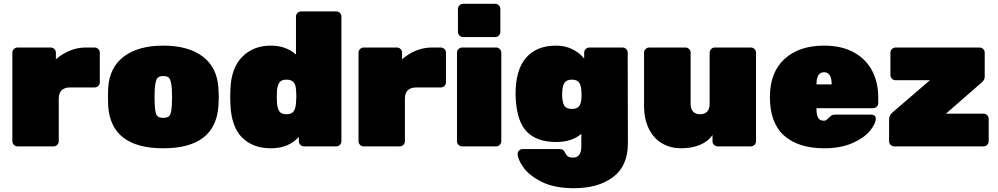

<svg xmlns="http://www.w3.org/2000/svg" viewBox="-20 -770 5251 1010"><path d="M430 -520H478Q489 -520 497 -512Q505 -504 505 -493V-337Q505 -326 497 -318Q489 -310 478 -310H349Q289 -310 289 -250V-27Q289 -16 281 -8Q273 0 262 0H72Q61 0 53 -8Q45 -16 45 -27V-493Q45 -504 53 -512Q61 -520 72 -520H247Q258 -520 266 -512Q274 -504 274 -493V-458Q307 -487 347 -503.5Q387 -520 430 -520Z M1131 -260Q1131 -243 1129 -213Q1114 10 839 10Q564 10 549 -213Q548 -228 548 -260Q548 -292 549 -307Q556 -416 632 -473Q708 -530 839 -530Q970 -530 1046 -473Q1122 -416 1129 -307Q1131 -277 1131 -260ZM794 -302 793 -260 794 -218Q796 -179 804 -164.5Q812 -150 839 -150Q866 -150 874 -164.5Q882 -179 884 -218Q885 -228 885 -260Q885 -292 884 -302Q881 -340 873 -355Q865 -370 839 -370Q813 -370 805 -355Q797 -340 794 -302Z M1537 -683Q1537 -694 1545 -702Q1553 -710 1564 -710H1749Q1760 -710 1768 -702Q1776 -694 1776 -683V-27Q1776 -16 1768 -8Q1760 0 1749 0H1579Q1568 0 1560 -8Q1552 -16 1552 -27V-50Q1499 10 1404 10Q1311 10 1254 -46Q1197 -102 1192 -221L1191 -261L1192 -300Q1196 -413 1254.5 -471.5Q1313 -530 1404 -530Q1485 -530 1537 -483ZM1487 -169Q1513 -169 1524 -183.5Q1535 -198 1537 -227Q1539 -257 1539 -264Q1539 -271 1537 -301Q1535 -326 1523.5 -338.5Q1512 -351 1487 -351Q1461 -351 1450.5 -337Q1440 -323 1437 -293Q1436 -283 1436 -260Q1436 -237 1437 -227Q1440 -197 1450.5 -183Q1461 -169 1487 -169Z M2251 -520H2299Q2310 -520 2318 -512Q2326 -504 2326 -493V-337Q2326 -326 2318 -318Q2310 -310 2299 -310H2170Q2110 -310 2110 -250V-27Q2110 -16 2102 -8Q2094 0 2083 0H1893Q1882 0 1874 -8Q1866 -16 1866 -27V-493Q1866 -504 1874 -512Q1882 -520 1893 -520H2068Q2079 -520 2087 -512Q2095 -504 2095 -493V-458Q2128 -487 2168 -503.5Q2208 -520 2251 -520Z M2585 -575H2416Q2405 -575 2397 -583Q2389 -591 2389 -602V-723Q2389 -734 2397 -742Q2405 -750 2416 -750H2585Q2596 -750 2604 -742Q2612 -734 2612 -723V-602Q2612 -591 2604 -583Q2596 -575 2585 -575ZM2384 -27V-493Q2384 -504 2392 -512Q2400 -520 2411 -520H2590Q2601 -520 2609 -512Q2617 -504 2617 -493V-27Q2617 -16 2609 -8Q2601 0 2590 0H2411Q2400 0 2392 -8Q2384 -16 2384 -27Z M2905 -530Q2952 -530 2990 -511.5Q3028 -493 3053 -462V-493Q3053 -504 3061 -512Q3069 -520 3080 -520H3255Q3266 -520 3274 -512Q3282 -504 3282 -493L3283 -17Q3283 103 3205 161.5Q3127 220 3000 220Q2896 220 2829.5 186.5Q2763 153 2733 110Q2703 67 2703 39Q2703 29 2711 21.5Q2719 14 2730 14H2925Q2936 14 2942 19Q2948 24 2953 34Q2960 48 2969 53.5Q2978 59 2995 59Q3038 59 3038 0V-66Q2989 -23 2905 -23Q2806 -23 2753 -75.5Q2700 -128 2693 -249L2692 -275Q2692 -403 2747.5 -466.5Q2803 -530 2905 -530ZM2938 -293 2937 -274Q2937 -235 2947.5 -216Q2958 -197 2988 -197Q3013 -197 3024.5 -209.5Q3036 -222 3038 -247Q3039 -252 3039 -274Q3039 -314 3028.5 -332.5Q3018 -351 2988 -351Q2962 -351 2951 -336.5Q2940 -322 2938 -293Z M3395 -520H3586Q3597 -520 3605 -512Q3613 -504 3613 -493V-224Q3613 -197 3626 -183Q3639 -169 3663 -169Q3687 -169 3700 -183Q3713 -197 3713 -224V-493Q3713 -504 3721 -512Q3729 -520 3740 -520H3930Q3941 -520 3949 -512Q3957 -504 3957 -493V-27Q3957 -16 3949 -8Q3941 0 3930 0H3755Q3744 0 3736 -8Q3728 -16 3728 -27V-60Q3704 -25 3661 -7.5Q3618 10 3562 10Q3509 10 3465 -14.5Q3421 -39 3394.5 -90Q3368 -141 3368 -217V-493Q3368 -504 3376 -512Q3384 -520 3395 -520Z M4275 -196Q4275 -165 4284 -150Q4293 -135 4314 -135Q4322 -135 4327 -138.5Q4332 -142 4343 -153Q4352 -162 4358 -164.5Q4364 -167 4376 -167H4565Q4574 -167 4580.5 -161.5Q4587 -156 4587 -147Q4587 -119 4556 -81.5Q4525 -44 4463.5 -17Q4402 10 4316 10Q4180 10 4105 -56.5Q4030 -123 4030 -259Q4030 -389 4106.5 -459.5Q4183 -530 4315 -530Q4409 -530 4473.5 -493.5Q4538 -457 4569 -395.5Q4600 -334 4600 -258V-228Q4600 -217 4592 -209Q4584 -201 4573 -201H4275ZM4355 -326Q4355 -390 4315 -390Q4275 -390 4275 -326Z M5181 -145V-27Q5181 -16 5173 -8Q5165 0 5154 0H4684Q4673 0 4665 -8Q4657 -16 4657 -27V-142Q4657 -163 4673 -177L4872 -348H4691Q4680 -348 4672 -356Q4664 -364 4664 -375V-493Q4664 -504 4672 -512Q4680 -520 4691 -520H5133Q5144 -520 5152 -512Q5160 -504 5160 -493V-367Q5160 -350 5146 -338L4956 -172H5154Q5165 -172 5173 -164Q5181 -156 5181 -145Z"/></svg>

Font: Rubik
Style: Regular
Weight: 900
Designer: Hubert & Fischer
Foundry: Hubert & Fischer
Version: Version 1.100